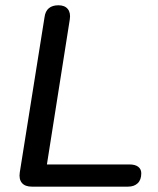

<svg xmlns="http://www.w3.org/2000/svg" viewBox="-20 -697 589 717"><path d="M53.9 -53.4 146.3 -632.8Q149.2 -655.3 162.4 -666.3Q175.6 -677.3 198.2 -677.3Q221.9 -677.3 233.2 -663.2Q244.5 -649.2 240.6 -624.4L155.2 -82.9H463.4Q484.7 -82.9 496.1 -74.2Q507.6 -65.5 507.6 -49.7Q507.6 -25.4 494.2 -12.7Q480.8 0 458.2 0H98.9Q73.5 0 61.7 -14Q50 -28 53.9 -53.4Z"/></svg>

Font: SN Pro Thin
Style: Italic
Weight: 200
Italic angle: -9°
Designer: Tobias Whetton
Foundry: Supernotes
Version: Version 1.003;Glyphs 3.3 (3324)